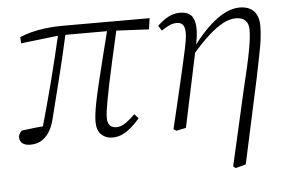

<svg xmlns="http://www.w3.org/2000/svg" viewBox="-50 -570 1242 830"><g transform="rotate(-5 571.5 -155.0)"><path d="M65 12Q43 12 31 2.5Q19 -7 19 -23Q19 -33 23.5 -40Q28 -47 33 -52Q60 -56 88 -59Q116 -62 144 -64L142 -45L119 -38Q134 -92 148.5 -144.5Q163 -197 176.5 -249.5Q190 -302 203 -356Q216 -410 229 -466H261Q248 -407 236 -356Q224 -305 212.5 -259.5Q201 -214 190.5 -172Q180 -130 170 -90Q161 -54 145.5 -31.5Q130 -9 110 1.5Q90 12 65 12ZM63 -428 62 -455Q84 -465 111.5 -472Q139 -479 173.5 -483.5Q208 -488 249 -488H626L619 -440L458 -448H235ZM422 12Q392 12 373 -6.5Q354 -25 354 -62Q354 -76 356.5 -97Q359 -118 365 -148Q371 -178 381.5 -222Q392 -266 407 -326Q422 -386 442 -466H482Q463 -382 449.5 -322Q436 -262 427.5 -220.5Q419 -179 414 -151.5Q409 -124 406.5 -106.5Q404 -89 404 -76Q404 -52 414 -41.5Q424 -31 442 -31Q461 -31 480 -43.5Q499 -56 524 -80L541 -61Q523 -40 504 -23.5Q485 -7 465 2.5Q445 12 422 12Z M687 -1Q700 -55 711 -101.5Q722 -148 731.5 -189Q741 -230 750 -269Q759 -308 767 -346Q775 -382 776 -406.5Q777 -431 769 -444Q761 -457 741 -457Q724 -457 709 -450Q694 -443 674 -430L660 -452Q686 -476 709 -488Q732 -500 759 -500Q790 -500 806 -484Q822 -468 824 -433Q826 -398 813 -341L741 -2L699 7ZM930 182 1004 -143Q1019 -205 1028.5 -247.5Q1038 -290 1043 -318.5Q1048 -347 1050 -366Q1052 -385 1052 -401Q1052 -427 1038 -441Q1024 -455 997 -455Q971 -455 942 -440Q913 -425 878.5 -394Q844 -363 801 -313L797 -354H814Q852 -404 887 -436Q922 -468 954.5 -484Q987 -500 1017 -500Q1043 -500 1061.5 -490.5Q1080 -481 1090 -461.5Q1100 -442 1100 -413Q1100 -400 1099 -386.5Q1098 -373 1096 -355.5Q1094 -338 1089.5 -315Q1085 -292 1079 -261Q1073 -230 1064 -187L985 178L940 190Z"/></g></svg>

Font: Source Serif 4 Light
Style: Italic
Weight: 300
Italic angle: -12°
Designer: Frank Grießhammer
Foundry: Adobe Systems Incorporated
Version: Version 4.004;hotconv 1.0.116;makeotfexe 2.5.65601